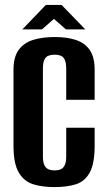

<svg xmlns="http://www.w3.org/2000/svg" viewBox="-20 -751 437 783"><path d="M202 12Q153 12 115.5 0.5Q78 -11 56.5 -47.5Q35 -84 35 -156V-466Q35 -519 56.5 -548Q78 -577 116 -588.5Q154 -600 203 -600Q253 -600 289.5 -588Q326 -576 346 -547Q366 -518 366 -466V-344H250V-471Q250 -495 244 -507.5Q238 -520 227.5 -524Q217 -528 203 -528Q189 -528 178 -524Q167 -520 161 -507.5Q155 -495 155 -471V-113Q155 -90 161 -77.5Q167 -65 178 -60.5Q189 -56 203 -56Q217 -56 227.5 -60.5Q238 -65 244 -77.5Q250 -90 250 -113V-230H366V-157Q366 -84 346 -47.5Q326 -11 289.5 0.5Q253 12 202 12ZM71 -631 167 -731H231L328 -631H249L200 -674L151 -631Z"/></svg>

Font: Alumni Sans
Style: Bold
Weight: 700
Designer: Robert E. Leuschke
Foundry: Robert E. Leuschke
Version: Version 1.018